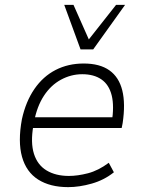

<svg xmlns="http://www.w3.org/2000/svg" viewBox="-20 -761 590 789"><path d="M260 8Q186 8 137 -23Q88 -54 70.5 -116.5Q53 -179 70 -271Q86 -344 121.5 -395.5Q157 -447 208.5 -473.5Q260 -500 324 -500Q390 -500 429.5 -472Q469 -444 482.5 -389.5Q496 -335 484 -255L480 -235H98L106 -279H464L439 -256Q450 -325 439 -369Q428 -413 397 -434.5Q366 -456 318 -456Q272 -456 230.5 -433.5Q189 -411 160.5 -367.5Q132 -324 120 -261L117 -244Q105 -175 119.5 -129Q134 -83 171.5 -60.5Q209 -38 263 -38Q299 -38 341.5 -49Q384 -60 427 -92L448 -53Q408 -21 357 -6.5Q306 8 260 8ZM311 -558 244 -741H282L345 -599L457 -741H494L363 -558Z"/></svg>

Font: Nunito Sans 7pt SemiCondensed ExtraLight
Style: Italic
Weight: 250
Width: 4
Italic angle: -9°
Designer: Vernon Adams
Foundry: Vernon Adams
Version: Version 3.101;gftools[0.9.27]